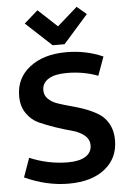

<svg xmlns="http://www.w3.org/2000/svg" viewBox="-62 -990 697 1045"><g transform="rotate(-5 286.5 -467.5)"><path d="M249 -748 108 -879 183 -945 287 -848 397 -945 449 -901 314 -748ZM271 10Q151 10 31 -45L68 -149Q170 -106 277 -106Q340 -106 373.5 -127.5Q407 -149 407 -188Q407 -221 380 -243Q353 -265 312.5 -275.5Q272 -286 225 -302Q178 -318 137.5 -336Q97 -354 70 -393Q43 -432 43 -488Q43 -586 119 -645Q195 -704 319 -704Q426 -704 519 -663L482 -561Q403 -591 312 -591Q247 -591 212 -569.5Q177 -548 177 -508Q177 -480 197 -460.5Q217 -441 249.5 -430Q282 -419 320.5 -409Q359 -399 398 -384.5Q437 -370 469.5 -349.5Q502 -329 522 -292Q542 -255 542 -204Q542 -106 469.5 -48Q397 10 271 10Z"/></g></svg>

Font: Cantarell
Style: Bold
Weight: 700
Designer: Dave Crossland, Nikolaus Waxweiler, Florian Fecher, Jacques Le Bailly, Eben Sorkin, Alexei Vanyashin, Alexios Zavras, Em
Version: Version 0.303